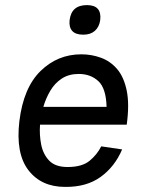

<svg xmlns="http://www.w3.org/2000/svg" viewBox="-20 -723 557 753"><path d="M253 -644Q260 -703 321 -703Q380 -703 373 -644Q369 -617 352 -602Q335 -587 307 -587Q276 -587 263 -602Q250 -617 253 -644ZM377 -149 459 -137Q430 -69 374.5 -29Q319 11 235 10Q142 10 91.5 -55.5Q41 -121 56 -248Q72 -379 139 -444.5Q206 -510 299 -510Q339 -510 376 -496.5Q413 -483 439.5 -452Q466 -421 477 -367.5Q488 -314 477 -234H137Q134 -194 141.5 -156Q149 -118 173 -93Q197 -68 245 -68Q302 -68 331.5 -92.5Q361 -117 377 -149ZM289 -433Q250 -433 222.5 -415Q195 -397 177.5 -367.5Q160 -338 150 -304H398Q396 -377 365.5 -405Q335 -433 289 -433Z"/></svg>

Font: Haskoy Medium
Style: Italic
Weight: 500
Designer: Ertekin Erdin
Foundry: Ertekin Erdin
Version: Version 2.000; ttfautohint (v1.8.4.7-5d5b)